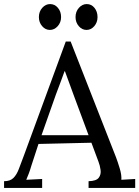

<svg xmlns="http://www.w3.org/2000/svg" viewBox="-26 -923 684 943"><path d="M-6 0V-33Q24 -33 40 -49Q56 -65 66.5 -93Q77 -121 91 -158L297 -719H321L544 -150Q552 -129 562 -96Q572 -63 570 -40Q587 -41 604 -42Q621 -43 638 -44V0H409V-33Q447 -34 459 -50Q471 -66 468 -88Q465 -110 458 -128L423 -222L163 -216L128 -109Q121 -85 115.5 -71Q110 -57 103 -40Q123 -41 142.5 -42Q162 -43 181 -44V0ZM178 -259H409L338 -450Q327 -481 315.5 -511.5Q304 -542 293 -573H291Q281 -545 270.5 -517Q260 -489 249 -460ZM219 -776Q197 -776 181 -794.5Q165 -813 165 -839Q165 -866 181.5 -884.5Q198 -903 220 -903Q243 -903 258.5 -884.5Q274 -866 274 -839Q274 -813 257.5 -794.5Q241 -776 219 -776ZM399 -776Q377 -776 361 -794.5Q345 -813 345 -839Q345 -866 361.5 -884.5Q378 -903 400 -903Q423 -903 438 -884.5Q453 -866 453 -839Q453 -813 437 -794.5Q421 -776 399 -776Z"/></svg>

Font: Lora
Style: Regular
Weight: 400
Designer: Olga Karpushina, Alexei Vanyashin (Cyrillic)
Foundry: Cyreal
Version: Version 3.005; ttfautohint (v1.8.4.7-5d5b)